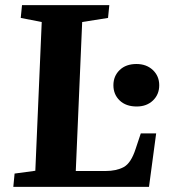

<svg xmlns="http://www.w3.org/2000/svg" viewBox="-20 -730 661 750"><path d="M37 -52 118 -63 143 -644 61 -660 66 -710H407L402 -660L301 -644L276 -62H392Q435 -62 463.5 -77.5Q492 -93 510 -149L530 -209H590L562 0H32ZM423 -397Q423 -433 447.5 -456.5Q472 -480 513 -480Q552 -480 577 -456.5Q602 -433 602 -397Q602 -361 577.5 -337.5Q553 -314 514 -314Q472 -314 447.5 -337.5Q423 -361 423 -397Z"/></svg>

Font: Literata 36pt
Style: Bold Italic
Weight: 700
Italic angle: -2°
Designer: Latin by Veronika Burian and Jose Scaglione. Greek by Irene Vlachou. Cyrillic by Vera Evstafieva
Foundry: TypeTogether
Version: Version 3.002